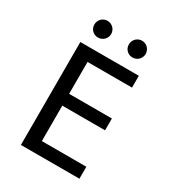

<svg xmlns="http://www.w3.org/2000/svg" viewBox="-193 -921 936 1031"><g transform="rotate(30 275.0 -405.0)"><path d="M460.9 0H98.1V-638.2H460.9V-564.9H185.1V-367.2H450.2V-293.9H185.1V-74.2H460.9ZM168 -810.1Q178.7 -810.1 188.2 -805.9Q197.8 -801.8 204.8 -794.9Q211.9 -788.1 216.1 -778.3Q220.2 -768.6 220.2 -757.8Q220.2 -747.1 216.1 -737.5Q211.9 -728 204.8 -721.2Q197.8 -714.4 188.2 -710.2Q178.7 -706.1 168 -706.1Q146 -706.1 131.1 -720.9Q116.2 -735.8 116.2 -757.8Q116.2 -768.6 120.4 -778.3Q124.5 -788.1 131.3 -794.9Q138.2 -801.8 147.7 -805.9Q157.2 -810.1 168 -810.1ZM381.8 -810.1Q392.6 -810.1 402.3 -805.9Q412.1 -801.8 418.9 -794.9Q425.8 -788.1 429.9 -778.3Q434.1 -768.6 434.1 -757.8Q434.1 -747.1 429.9 -737.5Q425.8 -728 418.9 -721.2Q412.1 -714.4 402.3 -710.2Q392.6 -706.1 381.8 -706.1Q359.9 -706.1 345 -720.9Q330.1 -735.8 330.1 -757.8Q330.1 -768.6 334.2 -778.3Q338.4 -788.1 345.2 -794.9Q352.1 -801.8 361.6 -805.9Q371.1 -810.1 381.8 -810.1ZM0 -638.2Z"/></g></svg>

Font: Code New Roman
Style: Regular
Weight: 400
Monospace: yes
Designer: Sam Radian
Foundry: Code New Roman
Version: Version 2.00 November 29, 2014